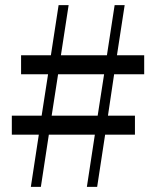

<svg xmlns="http://www.w3.org/2000/svg" viewBox="-20 -727 607 747"><path d="M100 0 131 -203H26V-277H142L167 -438H62V-512H178L208 -707H247L217 -512H396L426 -707H465L435 -512H541V-438H424L400 -277H505V-203H389L358 0H318L349 -203H170L139 0ZM181 -277H360L385 -438H206Z"/></svg>

Font: GenRyuMin TW R
Style: Regular
Weight: 400
Version: Version 1.501;PS 1;hotconv 16.6.51;makeotf.lib2.5.65220